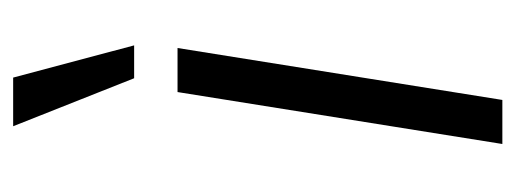

<svg xmlns="http://www.w3.org/2000/svg" viewBox="-266 -518 784 292"><g transform="rotate(-90 126.0 -372.0)"><path d="M53 0 132 -494H199L120 0ZM153 -560 80 -744H154L203 -560Z"/></g></svg>

Font: Nunito Sans 7pt SemiCondensed Light
Style: Italic
Weight: 300
Width: 4
Italic angle: -9°
Designer: Vernon Adams
Foundry: Vernon Adams
Version: Version 3.101;gftools[0.9.27]